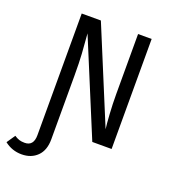

<svg xmlns="http://www.w3.org/2000/svg" viewBox="-231 -804 998 1130"><g transform="rotate(20 268.0 -239.0)"><path d="M523 -689V0H402L157 -591Q163 -519 166.5 -466.5Q170 -414 170 -332V68Q170 137 132.5 174Q95 211 35 211Q-25 211 -72 174L-36 121Q-19 132 -5 136.5Q9 141 29 141Q85 141 85 73V-689H205L450 -97Q446 -125 442 -188.5Q438 -252 438 -313V-689Z"/></g></svg>

Font: Fira Sans Condensed
Style: Regular
Weight: 400
Width: 3
Designer: bBox Type GmbH & Carrois Corporate GbR & Edenspiekermann AG
Foundry: bBox Type GmbH & Carrois Corporate GbR & Edenspiekermann AG
Version: Version 4.301